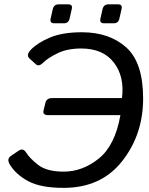

<svg xmlns="http://www.w3.org/2000/svg" viewBox="-20 -866 700 900"><path d="M234.4 -756.8Q212.4 -756.8 217.3 -778.8L227.5 -823.7Q232.9 -845.7 254.9 -845.7H299.8Q321.8 -845.7 316.4 -823.7L306.2 -778.8Q301.3 -756.8 279.3 -756.8ZM467.8 -756.8Q445.8 -756.8 450.7 -778.8L460.9 -823.7Q466.3 -845.7 488.3 -845.7H533.2Q555.2 -845.7 549.8 -823.7L539.6 -778.8Q534.7 -756.8 512.7 -756.8ZM26.9 -93.3Q9.8 -120.6 30.8 -134.8L67.4 -159.7Q88.4 -173.8 102.5 -150.9Q118.7 -124.5 158.9 -93Q199.2 -61.5 278.3 -61.5Q367.2 -61.5 443.4 -123Q519.5 -184.6 544.4 -326.2H206.1Q178.7 -326.2 184.1 -348.1L192.9 -384.3Q198.2 -406.2 224.6 -406.2H551.8Q564.5 -506.8 513.7 -572.8Q462.9 -638.7 360.4 -638.7Q295.9 -638.7 250.5 -616.7Q205.1 -594.7 183.1 -572.8Q162.1 -551.8 148.4 -564.5L118.7 -591.3Q100.6 -607.9 124.5 -632.8Q155.3 -665 213.9 -689.9Q272.5 -714.8 363.8 -714.8Q492.2 -714.8 571.5 -644Q650.9 -573.2 650.9 -404.3Q650.9 -235.4 552.5 -110.4Q454.1 14.6 278.3 14.6Q171.4 14.6 113.5 -16.1Q55.7 -46.9 26.9 -93.3Z"/></svg>

Font: Istok
Style: Italic
Weight: 500
Italic angle: -13°
Designer: Andrey V. Panov
Foundry: Andrey V. Panov
Version: Version 1.0.3